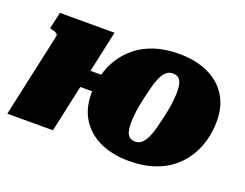

<svg xmlns="http://www.w3.org/2000/svg" viewBox="-93 -732 1179 925"><g transform="rotate(20 496.5 -270.0)"><path d="M183 -241H489L510 -331H204ZM5 0H239L357 -543H77L58 -457L69 -454Q80 -452 87 -449Q94 -446 97 -441.5Q100 -437 99 -431ZM685 -554Q615 -554 560.5 -536Q506 -518 466.5 -486Q427 -454 401.5 -413Q376 -372 364 -324.5Q352 -277 352 -229Q352 -152 387.5 -97.5Q423 -43 486 -14.5Q549 14 633 14Q703 14 758 -4Q813 -22 852 -53.5Q891 -85 916.5 -126.5Q942 -168 954 -215Q966 -262 966 -311Q966 -388 931 -442.5Q896 -497 833 -525.5Q770 -554 685 -554ZM738 -381Q738 -362 736 -339Q734 -316 729.5 -291Q725 -266 719 -240Q712 -210 704.5 -181.5Q697 -153 687 -131.5Q677 -110 663 -97Q649 -84 630 -84Q611 -84 600 -93Q589 -102 584.5 -119Q580 -136 580 -158Q580 -178 582 -200.5Q584 -223 588.5 -248Q593 -273 599 -299Q606 -330 613.5 -358Q621 -386 631 -408Q641 -430 655 -442.5Q669 -455 688 -455Q708 -455 718.5 -446Q729 -437 733.5 -420.5Q738 -404 738 -381Z"/></g></svg>

Font: Roboto Serif Black
Style: Italic
Weight: 900
Italic angle: -10°
Version: Version 1.008